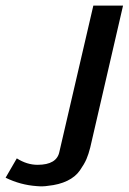

<svg xmlns="http://www.w3.org/2000/svg" viewBox="-130 -492 459 685"><path d="M-110 142 -70 73Q-34 96 4 96Q73 96 82 49L203 -472H309L192 34Q186 58 178.5 75.5Q171 93 155 116Q139 139 110 153Q81 167 41 171Q23 174 1 172Q-57 168 -110 142Z"/></svg>

Font: Coval
Style: Medium Italic
Weight: 500
Foundry: Context Ltd
Version: Version 001.000